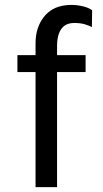

<svg xmlns="http://www.w3.org/2000/svg" viewBox="-20 -774 426 794"><path d="M127 0V-476H52V-546H127V-595Q127 -658 159.5 -701.5Q192 -745 250 -752Q280 -756 311 -750.5Q342 -745 361 -732L360 -662Q347 -669 329 -674Q311 -679 287 -679Q263 -679 247 -668Q216 -645 216 -584V-546H334V-476H216V0Z"/></svg>

Font: Oakes Grotesk
Style: Regular
Weight: 400
Designer: Samuel Oakes
Foundry: Samuel Oakes
Version: Version 1.000;PS 001.000;hotconv 1.0.88;makeotf.lib2.5.64775